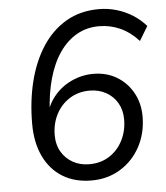

<svg xmlns="http://www.w3.org/2000/svg" viewBox="-52 -760 704 816"><g transform="rotate(-5 300.0 -352.5)"><path d="M306.3 8.9Q235.1 8.9 183.3 -22.8Q131.5 -54.5 103.3 -113.4Q75.1 -172.3 75.1 -252.2Q75.1 -349.3 96 -433.1Q116.9 -516.8 158 -580Q199.1 -643.1 259.7 -678.5Q320.3 -713.9 399.8 -713.9Q437.2 -713.9 473.4 -703.6Q509.6 -693.3 541.8 -673.3Q574 -653.2 598.9 -624.7L562.3 -563.9Q525.8 -603.7 483.4 -622.6Q441.1 -641.5 393.9 -641.5Q342 -641.5 299.7 -617.7Q257.3 -593.9 226.1 -549.1Q194.8 -504.3 176.5 -440.3Q158.1 -376.4 154.1 -297.1L151.7 -267.8H142.3Q150.9 -322.1 182.3 -361.1Q213.6 -400.2 258.5 -421Q303.4 -441.9 351.6 -441.9Q408.7 -441.9 452.2 -415.7Q495.8 -389.5 520.6 -344.5Q545.4 -299.6 545.4 -243.6Q545.4 -172.2 514.4 -114.8Q483.5 -57.5 429.3 -24.3Q375.1 8.9 306.3 8.9ZM302.3 -60.7Q351.9 -60.7 388.5 -84.5Q425.2 -108.2 445.7 -148.6Q466.2 -189 466.2 -237.9Q466.2 -277.8 448.7 -307.8Q431.3 -337.9 400.4 -355.1Q369.6 -372.3 330.2 -372.3Q281.7 -372.3 244.5 -348.5Q207.4 -324.8 186.9 -284.9Q166.4 -245 166.4 -195.1Q166.4 -155.7 184.1 -125.4Q201.9 -95.1 232.7 -77.9Q263.5 -60.7 302.3 -60.7Z"/></g></svg>

Font: Nunito Sans 12pt ExtraLight
Style: Italic
Weight: 200
Italic angle: -9°
Designer: Vernon Adams
Foundry: Vernon Adams
Version: Version 3.101;gftools[0.9.27]